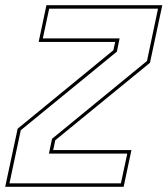

<svg xmlns="http://www.w3.org/2000/svg" viewBox="-42 -720 646 740"><path d="M-5.5 -13.5H424L448.5 -128H146.5L158.5 -185L524.5 -485L567 -686.5H147.5L123 -572H419L408.5 -521L38 -218ZM-22 0 26 -224 395 -526.5 402 -558.5H107L137 -700H583.5L536 -478L171 -179.5L163 -141.5H464.5L434.5 0Z"/></svg>

Font: Tourney Thin Thin
Style: Italic
Weight: 250
Italic angle: -12°
Version: Version 1.015